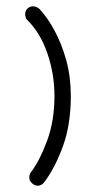

<svg xmlns="http://www.w3.org/2000/svg" viewBox="-20 -480 340 610"><path d="M100 110Q90 110 81.5 102Q73 94 73 84Q73 76 77 69Q106 31 129.5 -32.5Q153 -96 153 -175Q153 -246 130 -312Q107 -378 65 -418Q60 -426 60 -435Q60 -446 67.5 -453Q75 -460 85 -460Q96 -460 106 -451Q131 -424 153.5 -382.5Q176 -341 190.5 -288.5Q205 -236 205 -175Q205 -85 180.5 -17Q156 51 122 97Q113 110 100 110Z"/></svg>

Font: Dongle
Style: Regular
Weight: 400
Designer: Yanghee Ryu
Foundry: Yanghee Ryu
Version: Version 2.000